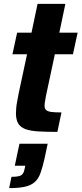

<svg xmlns="http://www.w3.org/2000/svg" viewBox="-20 -678 419 987"><path d="M275 0Q217 0 176 -2.5Q135 -5 110 -14.5Q85 -24 73.5 -43.5Q62 -63 62 -96Q62 -109 63.5 -124.5Q65 -140 68.5 -158Q72 -176 76 -198L119 -399H44L68 -510H142L173 -658H316L285 -510H379L355 -399H262L216 -184Q215 -176 213 -166.5Q211 -157 210 -148Q209 -139 209 -134Q209 -120 217 -112.5Q225 -105 244 -102.5Q263 -100 296 -100ZM27 289 39 231Q64 231 77.5 227.5Q91 224 97.5 214.5Q104 205 107 188L110 174H56L80 61H225L209 137Q199 182 188 212Q177 242 158 258.5Q139 275 108 282Q77 289 27 289Z"/></svg>

Font: Saira SemiCondensed
Style: Bold Italic
Weight: 700
Width: 4
Italic angle: -12°
Designer: Hector Gatti with collaboration of the Omnibus-Type team
Foundry: Omnibus-Type
Version: Version 1.101